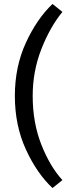

<svg xmlns="http://www.w3.org/2000/svg" viewBox="-20 -786 335 969"><path d="M245 -766 295 -726Q232 -649 188.5 -537.5Q145 -426 145 -302Q145 -167 188.5 -56.5Q232 54 295 123L245 163Q166 89 110.5 -32Q55 -153 55 -302Q55 -449 110.5 -570Q166 -691 245 -766Z"/></svg>

Font: Violet Sans
Style: Regular
Weight: 400
Designer: Calvin Waterman
Foundry: Violet Office
Version: Version 1.013